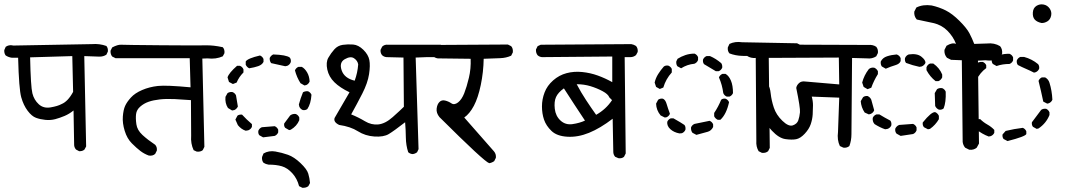

<svg xmlns="http://www.w3.org/2000/svg" viewBox="-29 -766 5049 907"><path d="M344.7 -51.8 330.1 -59.6Q322.3 -68.4 321.3 -80.1L318.4 -244.1Q297.9 -227.5 275.9 -218.3Q253.9 -209 231.9 -203.1Q210 -197.3 185.5 -199.7Q161.1 -202.1 141.1 -209.5Q121.1 -216.8 101.6 -242.7Q82 -268.6 71.3 -306.6Q60.5 -344.7 56.6 -493.2H27.3Q11.7 -495.1 -2 -503.9Q-9.8 -513.7 -8.8 -529.3L-2 -544.9Q11.7 -554.7 30.3 -551.8L31.2 -550.8L405.3 -557.6Q441.4 -560.5 473.6 -548.8Q482.4 -538.1 480.5 -522.5L473.6 -507.8Q459 -498 439.5 -498.5Q419.9 -499 369.1 -501L377.9 -74.2L370.1 -59.6Q360.4 -50.8 344.7 -51.8ZM261.7 -274.4Q276.4 -280.3 290 -294.4Q303.7 -308.6 316.4 -332L312.5 -501L113.3 -495.1Q116.2 -356.4 124 -325.2Q131.8 -293.9 154.3 -273.4Q176.8 -252.9 210.4 -258.8Q244.1 -264.6 261.7 -274.4Z M900.4 -49.8 885.7 -56.6Q871.1 -87.9 874 -125L873 -293Q835.9 -295.9 796.4 -297.9Q756.8 -299.8 726.1 -296.4Q695.3 -293 672.9 -285.2Q650.4 -277.3 633.3 -262.2Q616.2 -247.1 613.8 -227.1Q611.3 -207 615.2 -179.2Q619.1 -151.4 644 -128.4Q668.9 -105.5 704.1 -82Q713.9 -71.3 711.9 -54.7L704.1 -39.1Q692.4 -28.3 673.8 -31.2Q652.3 -39.1 634.3 -52.7Q616.2 -66.4 593.8 -88.9Q571.3 -111.3 560.1 -147.9Q548.8 -184.6 551.3 -215.8Q553.7 -247.1 562 -265.6Q570.3 -284.2 589.4 -305.2Q608.4 -326.2 642.6 -340.8Q676.8 -355.5 716.8 -359.9Q756.8 -364.3 871.1 -353.5L867.2 -491.2H516.6L501 -499Q492.2 -509.8 493.2 -526.4L501 -542Q527.3 -555.7 543 -554.7Q558.6 -553.7 733.4 -552.2Q908.2 -550.8 943.4 -551.8Q978.5 -552.7 1023.4 -543Q1033.2 -532.2 1031.2 -514.6L1023.4 -500Q991.2 -485.4 951.2 -490.2L926.8 -489.3L936.5 -72.3L928.7 -56.6Q918 -47.9 900.4 -49.8Z M1399.4 121.1 1383.8 113.3Q1375 78.1 1352.1 52.7Q1329.1 27.3 1302.7 19.5Q1276.4 11.7 1239.3 11.7Q1226.6 9.8 1215.8 2.9Q1207 -7.8 1209 -24.4L1215.8 -41Q1241.2 -55.7 1272 -50.3Q1302.7 -44.9 1331.5 -34.7Q1360.4 -24.4 1390.6 4.4Q1420.9 33.2 1427.2 54.2Q1433.6 75.2 1435.5 98.6L1427.7 113.3Q1417 122.1 1399.4 121.1ZM1213.9 -117.2 1196.3 -127Q1189.5 -134.8 1191.4 -148.4Q1196.3 -160.2 1208 -165L1268.6 -169.9Q1280.3 -165 1285.2 -153.3V-140.6Q1280.3 -128.9 1268.6 -124ZM1131.8 -148.4Q1110.4 -155.3 1094.7 -174.8L1083 -201.2L1092.8 -219.7Q1100.6 -225.6 1114.3 -224.6Q1135.7 -201.2 1161.1 -179.7V-167Q1156.2 -155.3 1143.6 -150.4ZM1336.9 -151.4 1318.4 -162.1Q1311.5 -169.9 1313.5 -182.6L1341.8 -220.7Q1353.5 -229.5 1368.2 -227.5Q1379.9 -222.7 1384.8 -210.9V-198.2Q1373 -169.9 1344.7 -153.3ZM1067.4 -244.1 1047.9 -255.9Q1033.2 -278.3 1036.1 -308.6L1045.9 -326.2Q1056.6 -333 1069.3 -331.1Q1081.1 -326.2 1085.9 -315.4Q1089.8 -294.9 1094.7 -262.7Q1088.9 -251 1078.1 -246.1ZM1401.4 -246.1Q1389.6 -251 1384.8 -262.7L1382.8 -272.5Q1390.6 -301.8 1402.3 -330.1Q1412.1 -335.9 1425.8 -335Q1437.5 -330.1 1442.4 -318.4Q1439.5 -275.4 1422.9 -251Q1414.1 -244.1 1401.4 -246.1ZM1409.2 -362.3 1390.6 -373Q1373 -400.4 1364.3 -433.6Q1369.1 -445.3 1380.9 -450.2H1396.5Q1411.1 -442.4 1421.9 -423.8Q1432.6 -405.3 1433.6 -380.9Q1428.7 -369.1 1418 -364.3ZM1071.3 -369.1 1052.7 -378.9 1045.9 -400.4Q1051.8 -420.9 1090.8 -455.1H1104.5Q1116.2 -450.2 1121.1 -438.5V-423.8Q1099.6 -402.3 1088.9 -376ZM1148.4 -443.4Q1137.7 -448.2 1131.8 -460V-475.6Q1140.6 -490.2 1199.2 -503.9Q1210.9 -499 1215.8 -487.3V-473.6Q1209 -460 1190.9 -453.6Q1172.9 -447.3 1148.4 -443.4ZM1318.4 -453.1Q1285.2 -460 1252 -467.8Q1244.1 -477.5 1245.1 -492.2Q1251 -503.9 1261.7 -508.8Q1323.2 -506.8 1339.8 -494.1Q1346.7 -485.4 1344.7 -472.7Q1339.8 -460 1328.1 -455.1Z M1919.9 -38.1Q1908.2 -39.1 1899.4 -46.9Q1888.7 -79.1 1888.2 -116.2Q1887.7 -153.3 1884.8 -188.5Q1832 -147.5 1807.6 -132.8Q1783.2 -118.2 1739.7 -121.1Q1696.3 -124 1661.6 -146Q1627 -168 1573.2 -175.8Q1544.9 -189.5 1551.8 -209Q1585.9 -268.6 1622.1 -330.1Q1577.1 -351.6 1550.8 -377.4Q1524.4 -403.3 1517.1 -437.5Q1509.8 -471.7 1522 -493.2Q1534.2 -514.6 1550.3 -532.7Q1566.4 -550.8 1590.3 -554.2Q1614.3 -557.6 1639.2 -555.7Q1664.1 -553.7 1687.5 -530.8Q1710.9 -507.8 1715.8 -482.4Q1720.7 -457 1714.4 -415.5Q1708 -374 1682.6 -324.2Q1657.2 -274.4 1629.9 -225.6Q1664.1 -211.9 1694.8 -193.4Q1725.6 -174.8 1758.3 -178.2Q1791 -181.6 1826.2 -212.9Q1861.3 -244.1 1878.9 -261.7L1877 -494.1L1796.9 -496.1Q1785.2 -497.1 1776.4 -504.9Q1767.6 -514.6 1768.6 -530.3L1776.4 -545.9Q1788.1 -556.6 1803.7 -554.7H2052.7L2067.4 -546.9Q2076.2 -536.1 2074.2 -520.5L2067.4 -505.9Q2044.9 -495.1 2020.5 -496.1Q1996.1 -497.1 1934.6 -494.1L1948.2 -61.5L1941.4 -46.9Q1931.6 -39.1 1919.9 -38.1ZM1663.1 -461.9Q1660.2 -479.5 1643.6 -490.7Q1627 -502 1599.6 -486.3Q1572.3 -470.7 1585 -433.6Q1597.7 -396.5 1646.5 -384.8Q1660.2 -421.9 1663.1 -461.9Z M2282.2 4.9Q2259.8 -1 2046.9 -212.9Q2031.2 -232.4 2033.7 -252.9Q2036.1 -273.4 2046.9 -284.2Q2057.6 -294.9 2073.7 -291Q2089.8 -287.1 2103.5 -277.8Q2117.2 -268.6 2134.8 -282.2Q2152.3 -295.9 2164.1 -325.7Q2175.8 -355.5 2186 -398.4Q2196.3 -441.4 2194.3 -488.3L2039.1 -490.2Q2026.4 -492.2 2016.6 -500Q2007.8 -512.7 2008.8 -529.3L2016.6 -545.9Q2027.3 -555.7 2044.9 -553.7L2370.1 -555.7L2385.7 -547.9Q2395.5 -537.1 2393.6 -518.6L2385.7 -502.9Q2362.3 -492.2 2333.5 -491.2Q2304.7 -490.2 2255.9 -488.3Q2254.9 -425.8 2242.2 -364.7Q2229.5 -303.7 2209.5 -266.1Q2189.5 -228.5 2164.1 -210.9L2304.7 -50.8Q2315.4 -38.1 2313.5 -20.5L2305.7 -4.9Q2294.9 2.9 2282.2 4.9Z M2892.6 -18.6 2877 -25.4Q2869.1 -34.2 2868.2 -46.9L2865.2 -205.1Q2806.6 -160.2 2753.9 -138.7Q2701.2 -117.2 2651.4 -120.1Q2601.6 -123 2576.2 -147.5Q2550.8 -171.9 2541 -200.7Q2531.2 -229.5 2531.2 -263.2Q2531.2 -296.9 2543.5 -329.1Q2555.7 -361.3 2584 -386.2Q2612.3 -411.1 2647.5 -420.4Q2682.6 -429.7 2721.2 -425.8Q2759.8 -421.9 2794.9 -409.2Q2830.1 -396.5 2863.3 -377.9V-499L2531.2 -496.1Q2519.5 -497.1 2510.7 -504.9Q2502 -515.6 2502.9 -532.2L2510.7 -547.9L2525.4 -554.7L2953.1 -557.6Q2964.8 -555.7 2975.6 -548.8Q2985.4 -537.1 2983.4 -520.5L2975.6 -505.9Q2963.9 -496.1 2949.2 -496.1H2921.9L2926.8 -41L2918.9 -25.4Q2909.2 -16.6 2892.6 -18.6ZM2734.4 -196.3Q2709 -234.4 2684.1 -272.5Q2659.2 -310.5 2634.8 -348.6Q2607.4 -329.1 2597.7 -307.6Q2587.9 -286.1 2591.8 -252Q2595.7 -217.8 2619.1 -196.3Q2642.6 -174.8 2675.8 -179.7Q2709 -184.6 2734.4 -196.3ZM2862.3 -293 2849.6 -305.7Q2843.8 -321.3 2817.4 -335.4Q2791 -349.6 2760.3 -358.9Q2729.5 -368.2 2695.3 -368.2Q2715.8 -329.1 2739.3 -293.5Q2762.7 -257.8 2787.1 -223.6Q2834 -250 2862.3 -293Z M3570.3 -43.9 3554.7 -51.8Q3542 -73.2 3543.9 -100.6L3541 -501Q3509.8 -501 3477.5 -502Q3445.3 -502.9 3417 -513.7Q3407.2 -524.4 3409.2 -542L3417 -558.6Q3443.4 -571.3 3476.6 -566.4L3736.3 -561.5L3752 -553.7Q3761.7 -542 3759.8 -524.4L3752 -508.8Q3741.2 -501 3728.5 -500H3602.5L3607.4 -67.4L3599.6 -51.8Q3587.9 -42 3570.3 -43.9ZM3260.7 -128.9 3242.2 -138.7Q3234.4 -148.4 3235.4 -164.1Q3240.2 -175.8 3252 -180.7Q3288.1 -187.5 3323.2 -195.3Q3335 -190.4 3339.8 -178.7V-166Q3331.1 -148.4 3314.5 -143.6ZM3180.7 -135.7Q3154.3 -140.6 3137.7 -155.8Q3121.1 -170.9 3123 -190.4Q3127.9 -202.1 3139.6 -207H3152.3Q3190.4 -185.5 3204.1 -175.8Q3210.9 -168 3209 -153.3Q3204.1 -141.6 3192.4 -136.7ZM3361.3 -200.2Q3349.6 -206.1 3344.7 -216.8V-232.4Q3364.3 -261.7 3377.9 -294.9Q3385.7 -301.8 3398.4 -299.8Q3410.2 -294.9 3415 -283.2Q3402.3 -225.6 3374 -200.2ZM3111.3 -210.9 3091.8 -220.7Q3071.3 -245.1 3070.3 -276.4L3080.1 -294.9Q3089.8 -301.8 3102.5 -299.8Q3114.3 -294.9 3120.1 -274.9Q3126 -254.9 3135.7 -228.5Q3130.9 -216.8 3119.1 -211.9ZM3404.3 -309.6Q3392.6 -314.5 3387.7 -326.2Q3382.8 -365.2 3367.2 -400.4Q3372.1 -412.1 3383.8 -417H3398.4Q3414.1 -408.2 3423.8 -385.3Q3433.6 -362.3 3433.6 -326.2Q3428.7 -314.5 3417 -309.6ZM3087.9 -345.7 3070.3 -355.5 3063.5 -376Q3068.4 -397.5 3080.1 -416Q3091.8 -434.6 3106.4 -451.2Q3114.3 -458 3127.9 -456.1Q3139.6 -451.2 3144.5 -440.4V-423.8Q3116.2 -392.6 3104.5 -352.5ZM3352.5 -429.7 3296.9 -462.9Q3290 -471.7 3292 -484.4Q3296.9 -496.1 3308.6 -501H3325.2Q3352.5 -489.3 3377.9 -467.8Q3383.8 -460 3382.8 -446.3Q3377.9 -434.6 3366.2 -429.7ZM3188.5 -443.4 3170.9 -453.1Q3164.1 -462.9 3166 -476.6L3171.9 -488.3Q3188.5 -499 3209 -505.9Q3229.5 -512.7 3252 -512.7Q3263.7 -507.8 3268.6 -496.1V-482.4Q3263.7 -469.7 3251 -464.8Q3217.8 -461.9 3188.5 -443.4Z M3955.1 -68.4 3938.5 -76.2Q3924.8 -104.5 3929.7 -142.6L3935.5 -304.7L3805.7 -309.6Q3811.5 -289.1 3811.5 -268.6Q3811.5 -248 3810.1 -225.1Q3808.6 -202.1 3800.8 -179.2Q3793 -156.2 3772.5 -134.3Q3752 -112.3 3731.9 -108.4Q3711.9 -104.5 3681.2 -108.9Q3650.4 -113.3 3617.2 -148.9Q3584 -184.6 3566.9 -236.8Q3549.8 -289.1 3543 -344.7Q3544.9 -357.4 3552.7 -367.2Q3565.4 -376 3583 -375L3598.6 -367.2Q3608.4 -355.5 3611.8 -323.7Q3615.2 -292 3626.5 -257.8Q3637.7 -223.6 3667 -195.3Q3696.3 -167 3716.3 -173.8Q3736.3 -180.7 3742.2 -197.8Q3748 -214.8 3750 -235.4Q3752 -255.9 3732.4 -350.6Q3734.4 -363.3 3745.6 -373.5Q3756.8 -383.8 3775.4 -380.9L3935.5 -367.2L3933.6 -494.1L3541 -492.2Q3517.6 -490.2 3500 -502Q3491.2 -514.6 3492.2 -532.2L3500 -547.9Q3515.6 -559.6 3540 -555.7L4072.3 -553.7Q4094.7 -555.7 4110.4 -544.9Q4120.1 -533.2 4118.2 -515.6L4110.4 -500Q4090.8 -487.3 4067.4 -490.2L3996.1 -492.2Q3993.2 -161.1 3993.2 -131.8Q3993.2 -102.5 3983.4 -76.2Q3971.7 -66.4 3955.1 -68.4Z M4549.8 -58.6 4530.3 -68.4Q4520.5 -80.1 4518.6 -95.7L4514.6 -481.4L4463.9 -483.4L4444.3 -493.2Q4430.7 -508.8 4432.6 -530.3L4442.4 -549.8Q4469.7 -566.4 4487.3 -558.6Q4473.6 -593.8 4446.3 -621.1Q4418.9 -648.4 4379.9 -657.2Q4340.8 -666 4301.8 -673.8Q4288.1 -689.5 4290 -710.9L4299.8 -730.5Q4331.1 -746.1 4372.1 -740.2Q4407.2 -732.4 4438.5 -716.8Q4469.7 -701.2 4503.9 -667Q4538.1 -632.8 4550.8 -608.4Q4563.5 -584 4573.2 -558.6L4632.8 -560.5Q4668 -564.5 4695.3 -547.9Q4707 -534.2 4705.1 -512.7L4695.3 -493.2Q4666 -475.6 4627 -481.4L4590.8 -479.5L4595.7 -87.9L4585 -68.4Q4571.3 -56.6 4549.8 -58.6ZM4225.6 -124 4206.1 -134.8Q4198.2 -144.5 4200.2 -158.2Q4206.1 -170.9 4218.8 -175.8Q4251 -177.7 4284.2 -180.7Q4295.9 -175.8 4300.8 -164.1V-150.4Q4295.9 -137.7 4284.2 -132.8ZM4152.3 -155.3Q4127 -164.1 4102.5 -179.7Q4091.8 -191.4 4093.8 -209Q4098.6 -220.7 4111.3 -225.6H4125Q4150.4 -210 4176.8 -196.3Q4183.6 -187.5 4181.6 -173.8Q4176.8 -162.1 4164.1 -157.2ZM4354.5 -155.3 4335.9 -165Q4328.1 -173.8 4330.1 -187.5Q4371.1 -238.3 4388.7 -236.3Q4400.4 -231.4 4406.2 -218.8V-203.1Q4390.6 -175.8 4364.3 -157.2ZM4075.2 -225.6 4055.7 -234.4Q4039.1 -258.8 4037.1 -288.1L4047.9 -306.6Q4055.7 -313.5 4069.3 -312.5Q4082 -306.6 4086.9 -294.9Q4093.8 -270.5 4100.6 -245.1Q4095.7 -232.4 4083 -227.5ZM4406.2 -248Q4393.6 -253.9 4388.7 -265.6L4386.7 -326.2L4397.5 -344.7Q4407.2 -351.6 4421.9 -349.6Q4433.6 -344.7 4438.5 -333Q4440.4 -283.2 4428.7 -253.9Q4419.9 -246.1 4406.2 -248ZM4069.3 -344.7 4050.8 -355.5 4043.9 -376Q4052.7 -410.2 4075.2 -439.5Q4085 -448.2 4100.6 -446.3Q4112.3 -441.4 4118.2 -429.7V-416Q4098.6 -384.8 4086.9 -351.6ZM4390.6 -382.8Q4364.3 -403.3 4347.7 -434.6V-448.2Q4352.5 -460.9 4364.3 -465.8H4379.9Q4409.2 -445.3 4421.9 -414.1V-400.4Q4416 -387.7 4404.3 -382.8ZM4155.3 -441.4 4136.7 -452.1Q4129.9 -461.9 4131.8 -475.6Q4140.6 -493.2 4161.1 -500Q4181.6 -506.8 4207 -508.8Q4220.7 -503.9 4225.6 -491.2V-477.5Q4220.7 -463.9 4200.2 -458Q4179.7 -452.1 4155.3 -441.4ZM4314.5 -450.2Q4282.2 -457 4251 -468.8Q4244.1 -477.5 4246.1 -491.2Q4251 -503.9 4263.7 -508.8Q4302.7 -514.6 4323.2 -498.5Q4343.8 -482.4 4342.8 -468.8Q4336.9 -457 4325.2 -452.1Z M4730.5 -99.6 4711.9 -109.4Q4705.1 -118.2 4707 -130.9L4721.7 -147.5Q4761.7 -157.2 4802.7 -162.1Q4814.5 -157.2 4819.3 -145.5V-132.8Q4814.5 -121.1 4730.5 -99.6ZM4641.6 -121.1Q4610.4 -132.8 4582 -155.3Q4570.3 -168.9 4572.3 -186.5Q4577.1 -198.2 4588.9 -203.1H4601.6Q4616.2 -188.5 4635.3 -177.7Q4654.3 -167 4668 -152.3V-138.7Q4663.1 -127.9 4651.4 -123ZM4868.2 -157.2 4850.6 -167Q4843.8 -175.8 4845.7 -188.5L4889.6 -247.1Q4899.4 -253.9 4913.1 -252Q4923.8 -247.1 4928.7 -235.4V-222.7Q4913.1 -183.6 4877 -159.2ZM4563.5 -232.4 4544.9 -242.2Q4525.4 -274.4 4530.3 -316.4L4538.1 -334Q4548.8 -342.8 4563.5 -340.8Q4575.2 -335.9 4580.1 -324.2Q4580.1 -289.1 4589.8 -250Q4585 -238.3 4574.2 -233.4ZM4918 -276.4 4899.4 -286.1Q4894.5 -311.5 4888.7 -335Q4882.8 -358.4 4877 -383.8Q4881.8 -395.5 4892.6 -400.4H4908.2Q4923.8 -391.6 4928.7 -375Q4940.4 -337.9 4942.4 -294.9Q4937.5 -283.2 4925.8 -278.3ZM4561.5 -383.8Q4549.8 -388.7 4544.9 -400.4L4543 -411.1Q4548.8 -437.5 4568.8 -456.5Q4588.9 -475.6 4613.3 -473.6Q4625 -468.8 4629.9 -458V-444.3Q4600.6 -422.9 4584 -388.7Q4575.2 -381.8 4561.5 -383.8ZM4855.5 -422.9Q4836.9 -432.6 4817.4 -440.9Q4797.9 -449.2 4779.3 -459Q4772.5 -467.8 4774.4 -480.5Q4779.3 -492.2 4791 -497.1H4808.6Q4845.7 -487.3 4875 -462.9Q4881.8 -454.1 4879.9 -441.4Q4875 -429.7 4863.3 -424.8ZM4678.7 -454.1 4661.1 -463.9Q4654.3 -472.7 4656.2 -485.4Q4691.4 -513.7 4740.2 -511.7Q4752 -506.8 4756.8 -495.1V-480.5Q4752 -468.8 4740.2 -463.9Q4707 -463.9 4678.7 -454.1ZM4891.6 -657.2Q4869.1 -662.1 4858.9 -673.8Q4848.6 -685.5 4850.1 -707Q4851.6 -728.5 4867.2 -738.3Q4882.8 -748 4900.9 -744.6Q4918.9 -741.2 4929.7 -725.6Q4940.4 -710 4936.5 -691.9Q4932.6 -673.8 4919.4 -665.5Q4906.2 -657.2 4891.6 -657.2Z"/></svg>

Font: JasonHandwriting4
Style: Regular
Weight: 400
Version: Version 1.01.21